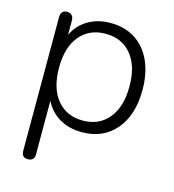

<svg xmlns="http://www.w3.org/2000/svg" viewBox="-103 -580 774 853"><g transform="rotate(15 284.0 -154.0)"><path d="M73 155V-460Q73 -475 80.5 -483.5Q88 -492 102 -492Q116 -492 124 -483.5Q132 -475 132 -460V-394Q154 -441 198.5 -467.5Q243 -494 302 -494Q367 -494 415 -463.5Q463 -433 489 -376Q515 -319 515 -243Q515 -127 457.5 -59.5Q400 8 302 8Q243 8 198.5 -18.5Q154 -45 132 -91V155Q132 186 102 186Q73 186 73 155ZM455 -243Q455 -337 411.5 -389.5Q368 -442 293 -442Q218 -442 174.5 -389.5Q131 -337 131 -243Q131 -149 174.5 -96Q218 -43 293 -43Q368 -43 411.5 -96Q455 -149 455 -243Z"/></g></svg>

Font: SN Pro Light
Style: Regular
Weight: 300
Designer: Tobias Whetton
Foundry: Supernotes
Version: Version 1.002